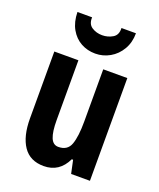

<svg xmlns="http://www.w3.org/2000/svg" viewBox="-144 -926 796 959"><g transform="rotate(20 254.0 -446.5)"><path d="M447 -612V-66H347L332 -136H325Q287 -56 204 -56Q131 -56 95 -109Q59 -162 59 -257V-612H187V-294Q187 -232 199.5 -201.5Q212 -171 240 -171Q289 -171 304 -213Q319 -255 319 -334V-612ZM411 -837Q411 -788 389 -750.5Q367 -713 331 -692.5Q295 -672 254 -672Q212 -672 177.5 -691Q143 -710 122 -747Q101 -784 100 -837H178Q176 -801 200 -785.5Q224 -770 255 -770Q285 -770 310.5 -785Q336 -800 334 -837Z"/></g></svg>

Font: Noto Sans Malayalam UI ExtraCondensed
Style: Bold
Weight: 700
Width: 2
Designer: Jelle Bosma - Monotype Design Team
Foundry: Monotype Imaging Inc.
Version: Version 2.104; ttfautohint (v1.8.4.7-5d5b)